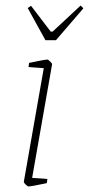

<svg xmlns="http://www.w3.org/2000/svg" viewBox="-20 -664 321 693"><path d="M66 -8 138 -418 83 -422 85 -437Q142 -449 151 -449Q154 -449 161.5 -441.5Q169 -434 168 -432L96 -22L151 -18L149 -3Q92 9 83 9Q80 9 73 2.5Q66 -4 66 -8ZM80 -635 92 -643 163 -550H170L271 -644L281 -634L182 -519H144Z"/></svg>

Font: Grenze Thin
Style: Italic
Weight: 250
Italic angle: -10°
Designer: Renata Polastri
Foundry: Omnibus-Type
Version: Version 1.002; ttfautohint (v1.8)